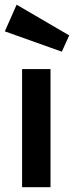

<svg xmlns="http://www.w3.org/2000/svg" viewBox="-35 -779 308 799"><path d="M175.2 0H56.9V-491.6H175.2ZM34.2 -759.4 253 -631.7 222.3 -563.9 -14.9 -648.5Z"/></svg>

Font: AKL FREE 001
Style: Regular
Weight: 400
Designer: AKL
Foundry: AKL
Version: Version 1.00;August 10, 2024;FontCreator 13.0.0.2630 64-bit